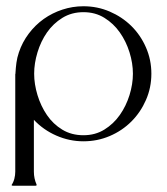

<svg xmlns="http://www.w3.org/2000/svg" viewBox="-20 -446 539 620"><path d="M249.5 -425.8Q294.4 -425.8 334.2 -408.7Q374 -391.6 404.1 -362.1Q434.1 -332.5 451.4 -292.7Q468.8 -252.9 468.8 -208Q468.8 -163.1 451.4 -123.3Q434.1 -83.5 404.3 -53.7Q374.5 -23.9 334.5 -6.8Q294.4 10.3 249.5 10.3Q204.1 10.3 162.1 -8.1Q120.1 -26.4 89.4 -59.1V108.4Q89.4 130.4 98.1 149.9V152.8Q97.7 152.8 96.4 153.3Q95.2 153.8 94.7 153.8H20.5L17.1 151.9Q23.4 142.6 26.4 131.1Q29.3 119.6 29.3 108.4V-206.1Q29.3 -206.5 29.5 -207Q29.8 -207.5 29.8 -208Q30.8 -226.6 33 -243.2Q35.2 -259.8 41 -276.9Q52.2 -310.1 73 -337.6Q93.8 -365.2 121.3 -384.8Q148.9 -404.3 181.6 -415Q214.4 -425.8 249.5 -425.8ZM249.5 -406.7Q211.4 -406.7 181.6 -388.4Q151.9 -370.1 131.8 -341.3Q111.8 -312.5 101.1 -277.1Q90.3 -241.7 90.3 -208Q90.3 -174.3 101.1 -138.9Q111.8 -103.5 131.6 -74.5Q151.4 -45.4 181.2 -27.3Q210.9 -9.3 249.5 -9.3Q287.6 -9.3 317.1 -27.6Q346.7 -45.9 366.9 -74.7Q387.2 -103.5 398.2 -138.9Q409.2 -174.3 409.2 -208Q409.2 -241.7 398.2 -277.1Q387.2 -312.5 366.9 -341.3Q346.7 -370.1 317.1 -388.4Q287.6 -406.7 249.5 -406.7Z"/></svg>

Font: CAT Linz
Style: Regular
Weight: 400
Designer: Peter Wiegel
Foundry: Peter Wiegel
Version: Version 1.08